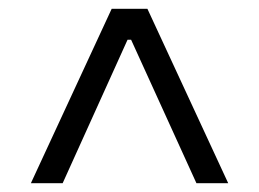

<svg xmlns="http://www.w3.org/2000/svg" viewBox="-20 -752 587 435"><path d="M497 -337 314 -732H233L50 -337H122L269 -662H277L425 -337Z"/></svg>

Font: UULA Sans
Style: Regular
Weight: 400
Designer: Mohamed Gaber, Laura Garcia Mut
Foundry: Kief Type Foundry
Version: Version 3.006;hotconv 1.0.109;makeotfexe 2.5.65596